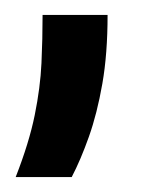

<svg xmlns="http://www.w3.org/2000/svg" viewBox="-20 -101 189 257"><path d="M1 136Q19 90 26.5 53Q34 16 35.5 -16.5Q37 -49 37 -81H124Q124 -29 117 11Q110 51 99 82Q88 113 76 136Z"/></svg>

Font: Bricolage Grotesque 17pt
Style: Regular
Weight: 400
Version: Version 1.001;gftools[0.9.33.dev8+g029e19f]